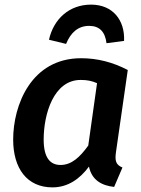

<svg xmlns="http://www.w3.org/2000/svg" viewBox="-20 -796 611 831"><path d="M266 -606C286 -655 318 -684 366 -684C411 -684 435 -658 441 -609L517 -619C521 -709 468 -776 374 -776C280 -776 212 -714 192 -624ZM331 -544C115 -544 37 -341 37 -192C37 -67 97 15 207 15C274 15 326 -22 365 -75C377 -18 418 7 474 13L510 -71C480 -83 477 -102 482 -138L533 -493C468 -527 401 -544 331 -544ZM329 -450C358 -450 377 -446 400 -436L362 -166C326 -116 290 -82 242 -82C198 -82 169 -112 169 -192C169 -302 212 -450 329 -450Z"/></svg>

Font: Fira Sans Medium
Style: Italic
Weight: 500
Italic angle: -8°
Designer: bBox Type GmbH & Carrois Corporate GbR & Edenspiekermann AG
Foundry: bBox Type GmbH & Carrois Corporate GbR & Edenspiekermann AG
Version: Version 4.301;PS 004.301;hotconv 1.0.88;makeotf.lib2.5.64775